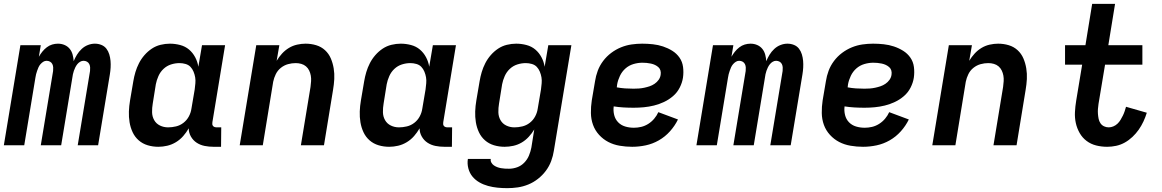

<svg xmlns="http://www.w3.org/2000/svg" viewBox="-21 -755 6041 998"><path d="M-1 0 85 -520H191L181 -460Q189 -474 199 -486.5Q209 -499 222 -509Q235 -519 250 -523.5Q265 -528 280 -528Q299 -528 315 -521Q331 -514 341.5 -501Q352 -488 356.5 -471Q361 -454 362 -437Q369 -454 379 -470.5Q389 -487 403.5 -500.5Q418 -514 436 -521Q454 -528 472 -528Q490 -528 506 -521.5Q522 -515 532 -502Q542 -489 547 -472.5Q552 -456 553.5 -439Q555 -422 554 -404Q553 -386 550 -368L489 0H383L447 -386Q448 -395 447.5 -404.5Q447 -414 443 -422Q439 -430 431 -434.5Q423 -439 413 -439Q404 -439 395.5 -434Q387 -429 381 -421.5Q375 -414 370.5 -405Q366 -396 363 -387Q360 -378 358 -369Q356 -360 355 -351L297 0H191L255 -386Q256 -395 255.5 -404.5Q255 -414 251 -422Q247 -430 239 -434.5Q231 -439 221 -439Q212 -439 204 -434Q196 -429 189.5 -421.5Q183 -414 179 -405Q175 -396 172 -387Q169 -378 166.5 -369Q164 -360 163 -351L105 0Z M802 8Q773 8 746.5 0Q720 -8 700 -25.5Q680 -43 668.5 -67.5Q657 -92 652.5 -119.5Q648 -147 649 -175.5Q650 -204 655 -233L672 -333Q676 -357 683 -380.5Q690 -404 701.5 -426.5Q713 -449 730 -468.5Q747 -488 768 -502Q789 -516 813.5 -522Q838 -528 862 -528Q889 -528 915.5 -521Q942 -514 961.5 -497.5Q981 -481 993.5 -457.5Q1006 -434 1010 -408L1029 -520H1149L1083 -120Q1082 -115 1082.5 -109.5Q1083 -104 1086.5 -100Q1090 -96 1095 -94.5Q1100 -93 1106 -93H1129L1128 8H1089Q1065 8 1042.5 3.5Q1020 -1 1001.5 -13Q983 -25 971.5 -45Q960 -65 960 -88Q948 -67 931.5 -48Q915 -29 893.5 -16Q872 -3 848.5 2.5Q825 8 802 8ZM853 -93Q873 -93 894 -98Q915 -103 932.5 -116.5Q950 -130 960.5 -149.5Q971 -169 974 -190L991 -290Q993 -306 994.5 -322Q996 -338 993.5 -353Q991 -368 985 -382.5Q979 -397 969 -407.5Q959 -418 943.5 -422.5Q928 -427 912 -427Q890 -427 868 -420Q846 -413 829 -397Q812 -381 802.5 -359.5Q793 -338 789 -317L773 -217Q769 -194 769.5 -171.5Q770 -149 780.5 -130.5Q791 -112 810.5 -102.5Q830 -93 853 -93Z M1225 0 1311 -520H1431L1417 -439Q1429 -459 1445 -476.5Q1461 -494 1481 -506Q1501 -518 1523.5 -523Q1546 -528 1567 -528Q1596 -528 1622.5 -520Q1649 -512 1668.5 -494Q1688 -476 1698.5 -451.5Q1709 -427 1713.5 -399.5Q1718 -372 1716.5 -344Q1715 -316 1710 -287L1663 0H1543L1593 -303Q1595 -318 1596 -333Q1597 -348 1594.5 -362Q1592 -376 1586 -388.5Q1580 -401 1569.5 -410Q1559 -419 1545 -423Q1531 -427 1516 -427Q1496 -427 1476 -421.5Q1456 -416 1439 -402.5Q1422 -389 1412.5 -369.5Q1403 -350 1399 -330L1345 0Z M2002 8Q1973 8 1946.5 0Q1920 -8 1900 -25.5Q1880 -43 1868.5 -67.5Q1857 -92 1852.5 -119.5Q1848 -147 1849 -175.5Q1850 -204 1855 -233L1872 -333Q1876 -357 1883 -380.5Q1890 -404 1901.5 -426.5Q1913 -449 1930 -468.5Q1947 -488 1968 -502Q1989 -516 2013.5 -522Q2038 -528 2062 -528Q2089 -528 2115.5 -521Q2142 -514 2161.5 -497.5Q2181 -481 2193.5 -457.5Q2206 -434 2210 -408L2229 -520H2349L2283 -120Q2282 -115 2282.5 -109.5Q2283 -104 2286.5 -100Q2290 -96 2295 -94.5Q2300 -93 2306 -93H2329L2328 8H2289Q2265 8 2242.5 3.5Q2220 -1 2201.5 -13Q2183 -25 2171.5 -45Q2160 -65 2160 -88Q2148 -67 2131.5 -48Q2115 -29 2093.5 -16Q2072 -3 2048.5 2.5Q2025 8 2002 8ZM2053 -93Q2073 -93 2094 -98Q2115 -103 2132.5 -116.5Q2150 -130 2160.5 -149.5Q2171 -169 2174 -190L2191 -290Q2193 -306 2194.5 -322Q2196 -338 2193.5 -353Q2191 -368 2185 -382.5Q2179 -397 2169 -407.5Q2159 -418 2143.5 -422.5Q2128 -427 2112 -427Q2090 -427 2068 -420Q2046 -413 2029 -397Q2012 -381 2002.5 -359.5Q1993 -338 1989 -317L1973 -217Q1969 -194 1969.5 -171.5Q1970 -149 1980.5 -130.5Q1991 -112 2010.5 -102.5Q2030 -93 2053 -93Z M2616 223Q2590 223 2565 220.5Q2540 218 2516 211.5Q2492 205 2471 193Q2450 181 2435 163Q2420 145 2413.5 120.5Q2407 96 2411 71H2530Q2528 81 2533 90Q2538 99 2546 104.5Q2554 110 2563 113.5Q2572 117 2582.5 119Q2593 121 2603.5 121.5Q2614 122 2625 122Q2646 122 2667 114.5Q2688 107 2704 90.5Q2720 74 2728.5 53.5Q2737 33 2741 12L2756 -82Q2744 -62 2727.5 -44Q2711 -26 2690.5 -14Q2670 -2 2647 3Q2624 8 2602 8Q2573 8 2546.5 0Q2520 -8 2500 -25.5Q2480 -43 2468.5 -67.5Q2457 -92 2452.5 -119.5Q2448 -147 2449 -175.5Q2450 -204 2455 -233L2472 -333Q2476 -357 2483 -380.5Q2490 -404 2501.5 -426.5Q2513 -449 2530 -468.5Q2547 -488 2568 -502Q2589 -516 2613.5 -522Q2638 -528 2662 -528Q2689 -528 2715.5 -521Q2742 -514 2761.5 -497.5Q2781 -481 2793.5 -457.5Q2806 -434 2810 -408L2829 -520H2949L2858 28Q2854 55 2844 82Q2834 109 2816.5 132.5Q2799 156 2775.5 174.5Q2752 193 2725 204Q2698 215 2670.5 219Q2643 223 2616 223ZM2653 -93Q2673 -93 2694 -98Q2715 -103 2732.5 -116.5Q2750 -130 2760.5 -149.5Q2771 -169 2774 -190L2791 -290Q2793 -306 2794.5 -322Q2796 -338 2793.5 -353Q2791 -368 2785 -382.5Q2779 -397 2769 -407.5Q2759 -418 2743.5 -422.5Q2728 -427 2712 -427Q2690 -427 2668 -420Q2646 -413 2629 -397Q2612 -381 2602.5 -359.5Q2593 -338 2589 -317L2573 -217Q2569 -194 2569.5 -171.5Q2570 -149 2580.5 -130.5Q2591 -112 2610.5 -102.5Q2630 -93 2653 -93Z M3265 8Q3232 8 3200 2.5Q3168 -3 3141 -17Q3114 -31 3093 -54Q3072 -77 3061.5 -106Q3051 -135 3050.5 -167.5Q3050 -200 3055 -233L3072 -333Q3076 -360 3086 -387Q3096 -414 3114 -438Q3132 -462 3156 -480Q3180 -498 3207 -509Q3234 -520 3262 -524Q3290 -528 3317 -528Q3345 -528 3372.5 -525Q3400 -522 3425.5 -513.5Q3451 -505 3473.5 -491Q3496 -477 3511 -455.5Q3526 -434 3529.5 -406.5Q3533 -379 3529 -351Q3525 -325 3512 -299.5Q3499 -274 3477.5 -255.5Q3456 -237 3430.5 -225Q3405 -213 3378.5 -206.5Q3352 -200 3325.5 -197.5Q3299 -195 3273 -195Q3246 -195 3220 -196.5Q3194 -198 3169 -202Q3166 -179 3171.5 -157Q3177 -135 3192 -119.5Q3207 -104 3228.5 -97.5Q3250 -91 3274 -91Q3293 -91 3312 -95.5Q3331 -100 3348.5 -111Q3366 -122 3379.5 -138Q3393 -154 3401 -172L3503 -134Q3487 -101 3461.5 -72.5Q3436 -44 3403.5 -25.5Q3371 -7 3335.5 0.5Q3300 8 3265 8ZM3272 -294Q3286 -294 3300 -295Q3314 -296 3328 -299Q3342 -302 3355.5 -306.5Q3369 -311 3381.5 -319.5Q3394 -328 3402.5 -340Q3411 -352 3413 -366Q3415 -378 3412 -388.5Q3409 -399 3401 -406Q3393 -413 3383.5 -417.5Q3374 -422 3362.5 -424.5Q3351 -427 3340 -428Q3329 -429 3318 -429Q3295 -429 3271.5 -422Q3248 -415 3230 -399Q3212 -383 3201.5 -361Q3191 -339 3187 -317L3185 -301Q3206 -297 3228 -295.5Q3250 -294 3272 -294Z M3599 0 3685 -520H3791L3781 -460Q3789 -474 3799 -486.5Q3809 -499 3822 -509Q3835 -519 3850 -523.5Q3865 -528 3880 -528Q3899 -528 3915 -521Q3931 -514 3941.5 -501Q3952 -488 3956.5 -471Q3961 -454 3962 -437Q3969 -454 3979 -470.5Q3989 -487 4003.5 -500.5Q4018 -514 4036 -521Q4054 -528 4072 -528Q4090 -528 4106 -521.5Q4122 -515 4132 -502Q4142 -489 4147 -472.5Q4152 -456 4153.5 -439Q4155 -422 4154 -404Q4153 -386 4150 -368L4089 0H3983L4047 -386Q4048 -395 4047.5 -404.5Q4047 -414 4043 -422Q4039 -430 4031 -434.5Q4023 -439 4013 -439Q4004 -439 3995.5 -434Q3987 -429 3981 -421.5Q3975 -414 3970.5 -405Q3966 -396 3963 -387Q3960 -378 3958 -369Q3956 -360 3955 -351L3897 0H3791L3855 -386Q3856 -395 3855.5 -404.5Q3855 -414 3851 -422Q3847 -430 3839 -434.5Q3831 -439 3821 -439Q3812 -439 3804 -434Q3796 -429 3789.5 -421.5Q3783 -414 3779 -405Q3775 -396 3772 -387Q3769 -378 3766.5 -369Q3764 -360 3763 -351L3705 0Z M4465 8Q4432 8 4400 2.5Q4368 -3 4341 -17Q4314 -31 4293 -54Q4272 -77 4261.5 -106Q4251 -135 4250.5 -167.5Q4250 -200 4255 -233L4272 -333Q4276 -360 4286 -387Q4296 -414 4314 -438Q4332 -462 4356 -480Q4380 -498 4407 -509Q4434 -520 4462 -524Q4490 -528 4517 -528Q4545 -528 4572.5 -525Q4600 -522 4625.5 -513.5Q4651 -505 4673.5 -491Q4696 -477 4711 -455.5Q4726 -434 4729.5 -406.5Q4733 -379 4729 -351Q4725 -325 4712 -299.5Q4699 -274 4677.5 -255.5Q4656 -237 4630.5 -225Q4605 -213 4578.5 -206.5Q4552 -200 4525.5 -197.5Q4499 -195 4473 -195Q4446 -195 4420 -196.5Q4394 -198 4369 -202Q4366 -179 4371.5 -157Q4377 -135 4392 -119.5Q4407 -104 4428.5 -97.5Q4450 -91 4474 -91Q4493 -91 4512 -95.5Q4531 -100 4548.5 -111Q4566 -122 4579.5 -138Q4593 -154 4601 -172L4703 -134Q4687 -101 4661.5 -72.5Q4636 -44 4603.5 -25.5Q4571 -7 4535.5 0.5Q4500 8 4465 8ZM4472 -294Q4486 -294 4500 -295Q4514 -296 4528 -299Q4542 -302 4555.5 -306.5Q4569 -311 4581.5 -319.5Q4594 -328 4602.5 -340Q4611 -352 4613 -366Q4615 -378 4612 -388.5Q4609 -399 4601 -406Q4593 -413 4583.5 -417.5Q4574 -422 4562.5 -424.5Q4551 -427 4540 -428Q4529 -429 4518 -429Q4495 -429 4471.5 -422Q4448 -415 4430 -399Q4412 -383 4401.5 -361Q4391 -339 4387 -317L4385 -301Q4406 -297 4428 -295.5Q4450 -294 4472 -294Z M4825 0 4911 -520H5031L5017 -439Q5029 -459 5045 -476.5Q5061 -494 5081 -506Q5101 -518 5123.5 -523Q5146 -528 5167 -528Q5196 -528 5222.5 -520Q5249 -512 5268.5 -494Q5288 -476 5298.5 -451.5Q5309 -427 5313.5 -399.5Q5318 -372 5316.5 -344Q5315 -316 5310 -287L5263 0H5143L5193 -303Q5195 -318 5196 -333Q5197 -348 5194.5 -362Q5192 -376 5186 -388.5Q5180 -401 5169.5 -410Q5159 -419 5145 -423Q5131 -427 5116 -427Q5096 -427 5076 -421.5Q5056 -416 5039 -402.5Q5022 -389 5012.5 -369.5Q5003 -350 4999 -330L4945 0Z M5734 8Q5704 8 5676.5 1Q5649 -6 5627 -22.5Q5605 -39 5591 -63.5Q5577 -88 5571 -115.5Q5565 -143 5566.5 -172.5Q5568 -202 5573 -232L5604 -419H5515V-520H5621L5656 -735H5775L5740 -520H5917V-419H5723L5689 -215Q5687 -202 5686 -189Q5685 -176 5686 -163Q5687 -150 5689.5 -137.5Q5692 -125 5699 -114.5Q5706 -104 5717.5 -98.5Q5729 -93 5742 -93Q5754 -93 5766 -98Q5778 -103 5787.5 -112Q5797 -121 5803.5 -132Q5810 -143 5815.5 -154Q5821 -165 5825 -177Q5829 -189 5832 -200L5940 -169Q5933 -146 5922.5 -123.5Q5912 -101 5898 -81Q5884 -61 5865.5 -43.5Q5847 -26 5825.5 -14Q5804 -2 5780.5 3Q5757 8 5734 8Z"/></svg>

Font: Iosevka Extended
Style: Bold Italic
Weight: 700
Width: 7
Italic angle: -9°
Monospace: yes
Designer: Belleve Invis
Foundry: Belleve Invis
Version: Version 32.5.0; ttfautohint (v1.8.4)